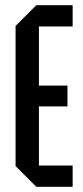

<svg xmlns="http://www.w3.org/2000/svg" viewBox="-20 -720 320 740"><path d="M40 -80V-620L120 -700H260V-618H130V-82H260V0H120ZM50 -310V-390H240V-310Z"/></svg>

Font: Tektur Condensed
Style: Regular
Weight: 400
Width: 3
Designer: Adam Jagosz
Foundry: Adam Jagosz
Version: Version 1.005;gftools[0.9.30]